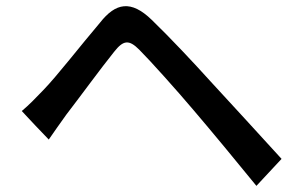

<svg xmlns="http://www.w3.org/2000/svg" viewBox="-20 -655 980 626"><path d="M857 -93 898 -137C825 -217 730 -321 667 -389C611 -451 535 -532 475 -590C407 -656 357 -646 306 -581C243 -507 165 -406 121 -361C95 -334 76 -314 51 -293L95 -246L139 -200C154 -222 176 -253 196 -281C237 -334 310 -434 352 -486C382 -524 400 -527 434 -493C471 -456 556 -361 611 -296C669 -228 751 -129 816 -49Z"/></svg>

Font: GenSekiGothic2 TW M
Style: Regular
Weight: 500
Version: Version 2.100;PS 2.1;hotconv 16.6.51;makeotf.lib2.5.65220 DE